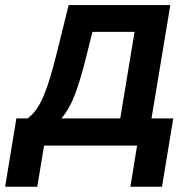

<svg xmlns="http://www.w3.org/2000/svg" viewBox="-72 -562 735 741"><path d="M-52.2 158.7 -8.8 -105H34.2Q53.7 -118.7 69.3 -141.4Q85 -164.1 97.9 -195.3Q110.8 -226.6 122.3 -265.6Q133.8 -304.7 145.5 -350.6L192.9 -542.5H585.4L512.7 -105H596.7L553.2 158.7H431.2L457 0H98.1L71.8 158.7ZM165 -105H392.1L447.3 -439H284.7L262.7 -350.6Q241.7 -264.2 219.5 -203.4Q197.3 -142.6 165 -105Z"/></svg>

Font: Inter 16pt SemiBold
Style: Italic
Weight: 600
Italic angle: -9.3988°
Version: Version 4.001;git-66647c0bb